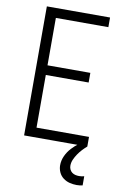

<svg xmlns="http://www.w3.org/2000/svg" viewBox="-103 -794 705 1077"><g transform="rotate(10 250.0 -256.0)"><path d="M74 0V-735H434V-680H135V-410H379V-355H135V-55H434V0ZM412 223Q392 223 372 218Q352 213 335.5 200.5Q319 188 310.5 169Q302 150 302 130Q302 102 314 76Q326 50 345 29.5Q364 9 386.5 -7.5Q409 -24 434 -37V0Q420 12 407.5 25.5Q395 39 384.5 54.5Q374 70 366.5 87Q359 104 359 122Q359 133 363.5 143Q368 153 376.5 159.5Q385 166 395.5 168.5Q406 171 417 171Q425 171 432 170Q439 169 446 167V219Q438 221 429.5 222Q421 223 412 223Z"/></g></svg>

Font: Iosevka Fixed SS04 Light
Style: Regular
Weight: 300
Monospace: yes
Designer: Belleve Invis
Foundry: Belleve Invis
Version: Version 32.5.0